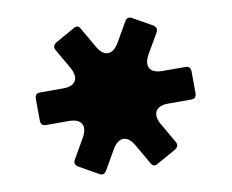

<svg xmlns="http://www.w3.org/2000/svg" viewBox="-39 -743 630 522"><g transform="rotate(5 275.5 -482.0)"><path d="M180 -300Q178 -293 181 -288.5Q184 -284 191 -282L249 -267Q256 -265 260.5 -267.5Q265 -270 267 -277L283 -337Q290 -363 306 -367.5Q322 -372 341 -353L385 -309Q390 -303 395.5 -303Q401 -303 406 -309L449 -351Q454 -357 454 -362Q454 -367 449 -372L405 -416Q386 -435 390 -451Q394 -467 420 -474L480 -490Q488 -492 490.5 -496.5Q493 -501 491 -509L475 -567Q473 -574 468.5 -576.5Q464 -579 457 -577L397 -561Q371 -554 359.5 -565.5Q348 -577 355 -604L371 -663Q373 -671 370 -675.5Q367 -680 360 -682L302 -697Q295 -699 290.5 -696.5Q286 -694 284 -687L268 -627Q261 -601 245 -596.5Q229 -592 210 -611L166 -655Q161 -661 155.5 -661Q150 -661 145 -655L102 -613Q97 -607 97 -602Q97 -597 102 -592L146 -548Q165 -528 161 -512.5Q157 -497 131 -490L71 -474Q63 -472 60.5 -467.5Q58 -463 60 -455L76 -397Q78 -390 82.5 -387.5Q87 -385 94 -387L154 -403Q180 -410 191.5 -398.5Q203 -387 196 -360Z"/></g></svg>

Font: Bolota
Style: Bold
Weight: 240
Designer: Gabriel Pang
Version: Version 1.000